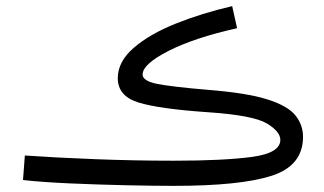

<svg xmlns="http://www.w3.org/2000/svg" viewBox="-20 -591 1058 626"><path d="M546 15Q764 15 866 -18Q968 -51 968 -145Q968 -184 943 -215Q918 -246 851.5 -267Q785 -288 659 -298Q540 -308 492.5 -317.5Q445 -327 445 -348Q445 -382 529.5 -425Q614 -468 753 -499L737 -571Q638 -548 553 -514Q468 -480 416 -435Q364 -390 364 -336Q364 -278 431 -257Q498 -236 659 -225Q806 -215 850 -188.5Q894 -162 894 -135Q894 -92 802 -79.5Q710 -67 546 -67Q420 -67 290.5 -72Q161 -77 61 -84L55 -4Q118 3 209 7Q300 11 391 13Q482 15 546 15Z"/></svg>

Font: Noto Sans Arabic
Style: Regular
Weight: 400
Designer: Nadine Chahine - Monotype Design Team
Foundry: Monotype Imaging Inc.
Version: Version 1.902